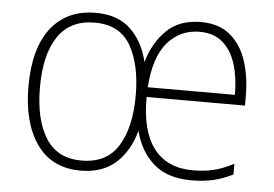

<svg xmlns="http://www.w3.org/2000/svg" viewBox="-44 -597 949 665"><g transform="rotate(5 430.5 -264.5)"><path d="M629 -539Q692 -539 731 -506.5Q770 -474 788 -419Q806 -364 806 -297V-264H464Q463 -146 509.5 -85.5Q556 -25 645 -25Q685 -25 716.5 -32.5Q748 -40 787 -60V-23Q754 -6 720 2Q686 10 643 10Q560 10 512 -32Q464 -74 446 -145Q428 -76 381.5 -33Q335 10 258 10Q158 10 105.5 -64.5Q53 -139 53 -265Q53 -397 108 -468Q163 -539 264 -539Q341 -539 385.5 -496Q430 -453 446 -384Q465 -451 509.5 -495Q554 -539 629 -539ZM628 -505Q560 -505 516 -454Q472 -403 465 -298H768Q768 -358 753.5 -404.5Q739 -451 708 -478Q677 -505 628 -505ZM263 -505Q178 -505 135.5 -442.5Q93 -380 93 -265Q93 -154 133.5 -89.5Q174 -25 258 -25Q346 -25 386 -90.5Q426 -156 426 -265Q426 -373 388 -439Q350 -505 263 -505Z"/></g></svg>

Font: Noto Sans Tamil SemiCondensed ExtraLight
Style: Regular
Weight: 200
Width: 4
Designer: Jelle Bosma - Monotype Design Team
Foundry: Monotype Imaging Inc.
Version: Version 2.004; ttfautohint (v1.8.4.7-5d5b)